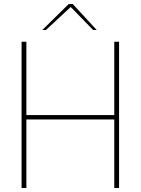

<svg xmlns="http://www.w3.org/2000/svg" viewBox="-20 -941 704 961"><path d="M88 -732H112V-365H552V-732H576V0H552V-343H112V0H88ZM324 -921H344L464 -791H446L334 -906L210 -791H192Z"/></svg>

Font: Exo Thin
Style: Regular
Weight: 250
Designer: Natanael Gama
Foundry: Natanael Gama
Version: Version 1.500; ttfautohint (v1.6)